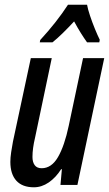

<svg xmlns="http://www.w3.org/2000/svg" viewBox="-20 -786 465 816"><path d="M124 10Q75 10 49.5 -18Q24 -46 24 -98Q24 -116 27.5 -139.5Q31 -163 35 -184L111 -539H200L129 -201Q118 -155 118 -119Q118 -97 127.5 -84Q137 -71 157 -71Q199 -71 226.5 -118.5Q254 -166 272 -251L333 -539H423L309 0H237L243 -67H240Q217 -31 187 -10.5Q157 10 124 10ZM151 -616Q221 -692 269 -766H350Q353 -748 362.5 -719.5Q372 -691 383.5 -663Q395 -635 404 -617L402 -606H350Q337 -624 323 -646.5Q309 -669 295 -695Q270 -668 246.5 -645Q223 -622 203 -606H149Z"/></svg>

Font: Noto Sans ExtraCondensed Medium
Style: Italic
Weight: 500
Width: 2
Italic angle: -12°
Designer: Monotype Design Team
Foundry: Monotype Imaging Inc.
Version: Version 2.013; ttfautohint (v1.8.4.7-5d5b)